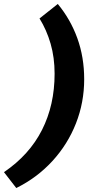

<svg xmlns="http://www.w3.org/2000/svg" viewBox="-89 -756 502 967"><path d="M202 -736Q266 -659 300.5 -563.5Q335 -468 335 -357Q335 -240 293.5 -134.5Q252 -29 175 55Q98 139 -7 191L-69 111Q59 24 122.5 -101.5Q186 -227 186 -385Q186 -466 166 -535.5Q146 -605 110 -663Z"/></svg>

Font: Work Sans
Style: Bold Italic
Weight: 700
Italic angle: -13°
Designer: Wei Huang
Foundry: Wei Huang
Version: Version 2.010; ttfautohint (v1.8.3)